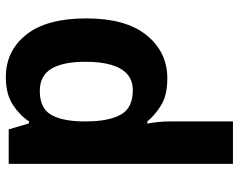

<svg xmlns="http://www.w3.org/2000/svg" viewBox="-102 -494 836 673"><g transform="rotate(-90 316.5 -158.0)"><path d="M382 -556Q474 -556 531 -484.5Q588 -413 588 -274Q588 -135 529 -62.5Q470 10 378 10Q319 10 284 -11.5Q249 -33 227 -60H219Q223 -41 225 -20.5Q227 0 227 20V240H78V-546H199L220 -475H227Q249 -508 286 -532Q323 -556 382 -556ZM334 -437Q276 -437 252.5 -401Q229 -365 227 -291V-275Q227 -196 250.5 -153.5Q274 -111 336 -111Q370 -111 392 -130Q414 -149 425 -186Q436 -223 436 -276Q436 -356 411.5 -396.5Q387 -437 334 -437Z"/></g></svg>

Font: Noto Sans Adlam
Style: Regular
Weight: 400
Designer: Mark Jamra, Neil Patel
Foundry: JamraPatel LLC
Version: Version 3.001